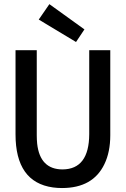

<svg xmlns="http://www.w3.org/2000/svg" viewBox="-20 -904 613 936"><path d="M517.6 -245.1V-659.2H415V-250Q414.1 -79.1 285.2 -78.1Q174.8 -78.1 161.1 -204.1Q159.2 -223.6 159.2 -245.1V-659.2H55.7V-249Q55.7 -15.6 238.3 9.8Q259.8 12.7 282.2 12.7Q433.6 12.7 489.3 -104.5Q517.6 -163.1 517.6 -245.1ZM168.9 -808.6 220.7 -883.8 391.6 -760.7 350.6 -699.2Z"/></svg>

Font: Yaldevi Colombo SemiBold
Style: Regular
Weight: 600
Designer: Sol Matas, Denzil Rajitha, Kosala Senevirathne and Pathum Egodawatta
Foundry: Mooniak
Version: Version 1.020 ; ttfautohint (v1.6)